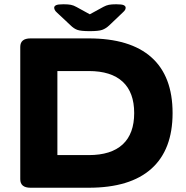

<svg xmlns="http://www.w3.org/2000/svg" viewBox="-20 -880 874 900"><path d="M123 0Q75 0 75 -40V-660Q75 -700 123 -700H396Q590 -700 689.5 -611.5Q789 -523 789 -350Q789 -178 689.5 -89Q590 0 396 0ZM249 -153H396Q501 -153 555 -203Q609 -253 609 -350Q609 -447 555 -497Q501 -547 396 -547H249ZM525 -860Q552 -860 560.5 -855.5Q569 -851 569 -844Q569 -839 566.5 -834Q564 -829 555 -821L492 -761Q476 -746 459 -740Q442 -734 401 -734Q359 -734 342.5 -740Q326 -746 311 -761L247 -821Q239 -828 236.5 -834Q234 -840 234 -844Q234 -851 242.5 -855.5Q251 -860 277 -860Q299 -860 312 -857.5Q325 -855 339 -847L401 -813L465 -848Q478 -855 490.5 -857.5Q503 -860 525 -860Z"/></svg>

Font: Asap Expanded ExtraBold
Style: Regular
Weight: 800
Width: 7
Designer: Pablo Cosgaya
Foundry: Omnibus-Type
Version: Version 3.001; ttfautohint (v1.8.4.7-5d5b)